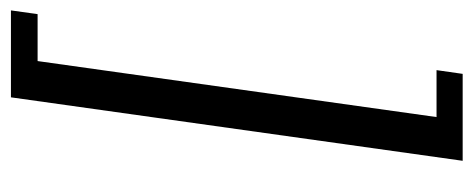

<svg xmlns="http://www.w3.org/2000/svg" viewBox="-300 -442 887 360"><g transform="rotate(90 144.0 -262.5)"><path d="M-16 161 -9 111H79L184 -637H96L103 -686H266L147 161Z"/></g></svg>

Font: Chivo Medium Light
Style: Italic
Weight: 300
Italic angle: -8.05°
Version: Version 2.002